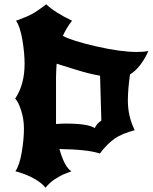

<svg xmlns="http://www.w3.org/2000/svg" viewBox="-20 -810 714 898"><path d="M447 -92Q391 -111 258 -113Q282 -28 314 -9L302 -4Q289 1 282 3.5Q275 6 261 13.5Q247 21 236.5 28Q226 35 214 45.5Q202 56 193 68Q184 57 172.5 47.5Q161 38 148.5 30.5Q136 23 125 17.5Q114 12 101 7Q88 2 80.5 -0.5Q73 -3 63 -6Q53 -9 52 -9Q71 -36 81.5 -97Q92 -158 92 -209Q92 -251 79.5 -291.5Q67 -332 51 -349Q95 -414 95 -512Q95 -563 84.5 -624.5Q74 -686 55 -713Q103 -730 129 -744Q155 -758 196 -790Q236 -752 317 -713Q290 -679 274 -642Q317 -619 430.5 -593Q544 -567 620 -567Q649 -567 674 -571Q637 -491 588 -462Q578 -390 578 -339Q578 -266 610 -201Q549 -185 514.5 -160.5Q480 -136 447 -92ZM242 -446V-230Q268 -232 287 -232Q392 -232 423 -211Q434 -234 454 -246Q453 -267 451 -351.5Q449 -436 448 -456Q398 -464 325.5 -487Q253 -510 245 -512Q244 -502 243.5 -490.5Q243 -479 242.5 -466Q242 -453 242 -446Z"/></svg>

Font: NewRocker
Style: Regular
Weight: 400
Designer: Pablo Impallari, Brenda Gallo, Rodrigo Fuenzalida
Foundry: Pablo Impallari, Brenda Gallo, Rodrigo Fuenzalida
Version: Version 1.000